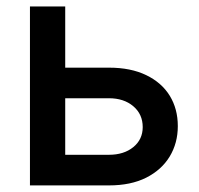

<svg xmlns="http://www.w3.org/2000/svg" viewBox="-20 -562 604 582"><path d="M151.9 -356.9H310.5Q376.5 -356.9 423.3 -334.2Q470.2 -311.5 494.6 -271.7Q519 -231.9 519 -179.7Q519 -128.4 494.4 -87.6Q469.7 -46.9 423.1 -23.4Q376.5 0 310.5 0H70.8V-542.5H177.7V-92.8H310.1Q355.5 -92.8 384 -116Q412.6 -139.2 412.6 -176.8Q412.6 -215.8 384 -240Q355.5 -264.2 310.1 -264.2H151.9Z"/></svg>

Font: Inter 16pt Medium
Style: Regular
Weight: 500
Version: Version 4.001;git-66647c0bb